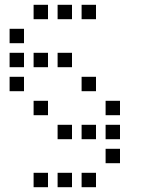

<svg xmlns="http://www.w3.org/2000/svg" viewBox="-20 -700 640 800"><path d="M121 -680Q120 -680 120 -680Q120 -680 120 -679V-621Q120 -620 120 -620Q120 -620 121 -620H179Q180 -620 180 -620Q180 -620 180 -621V-679Q180 -680 180 -680Q180 -680 179 -680ZM221 -680Q220 -680 220 -680Q220 -680 220 -679V-621Q220 -620 220 -620Q220 -620 221 -620H279Q280 -620 280 -620Q280 -620 280 -621V-679Q280 -680 280 -680Q280 -680 279 -680ZM321 -680Q320 -680 320 -680Q320 -680 320 -679V-621Q320 -620 320 -620Q320 -620 321 -620H379Q380 -620 380 -620Q380 -620 380 -621V-679Q380 -680 380 -680Q380 -680 379 -680ZM21 -580Q20 -580 20 -580Q20 -580 20 -579V-521Q20 -520 20 -520Q20 -520 21 -520H79Q80 -520 80 -520Q80 -520 80 -521V-579Q80 -580 80 -580Q80 -580 79 -580ZM21 -480Q20 -480 20 -480Q20 -480 20 -479V-421Q20 -420 20 -420Q20 -420 21 -420H79Q80 -420 80 -420Q80 -420 80 -421V-479Q80 -480 80 -480Q80 -480 79 -480ZM121 -480Q120 -480 120 -480Q120 -480 120 -479V-421Q120 -420 120 -420Q120 -420 121 -420H179Q180 -420 180 -420Q180 -420 180 -421V-479Q180 -480 180 -480Q180 -480 179 -480ZM221 -480Q220 -480 220 -480Q220 -480 220 -479V-421Q220 -420 220 -420Q220 -420 221 -420H279Q280 -420 280 -420Q280 -420 280 -421V-479Q280 -480 280 -480Q280 -480 279 -480ZM21 -380Q20 -380 20 -380Q20 -380 20 -379V-321Q20 -320 20 -320Q20 -320 21 -320H79Q80 -320 80 -320Q80 -320 80 -321V-379Q80 -380 80 -380Q80 -380 79 -380ZM321 -380Q320 -380 320 -380Q320 -380 320 -379V-321Q320 -320 320 -320Q320 -320 321 -320H379Q380 -320 380 -320Q380 -320 380 -321V-379Q380 -380 380 -380Q380 -380 379 -380ZM121 -280Q120 -280 120 -280Q120 -280 120 -279V-221Q120 -220 120 -220Q120 -220 121 -220H179Q180 -220 180 -220Q180 -220 180 -221V-279Q180 -280 180 -280Q180 -280 179 -280ZM421 -280Q420 -280 420 -280Q420 -280 420 -279V-221Q420 -220 420 -220Q420 -220 421 -220H479Q480 -220 480 -220Q480 -220 480 -221V-279Q480 -280 480 -280Q480 -280 479 -280ZM221 -180Q220 -180 220 -180Q220 -180 220 -179V-121Q220 -120 220 -120Q220 -120 221 -120H279Q280 -120 280 -120Q280 -120 280 -121V-179Q280 -180 280 -180Q280 -180 279 -180ZM321 -180Q320 -180 320 -180Q320 -180 320 -179V-121Q320 -120 320 -120Q320 -120 321 -120H379Q380 -120 380 -120Q380 -120 380 -121V-179Q380 -180 380 -180Q380 -180 379 -180ZM421 -180Q420 -180 420 -180Q420 -180 420 -179V-121Q420 -120 420 -120Q420 -120 421 -120H479Q480 -120 480 -120Q480 -120 480 -121V-179Q480 -180 480 -180Q480 -180 479 -180ZM421 -80Q420 -80 420 -80Q420 -80 420 -79V-21Q420 -20 420 -20Q420 -20 421 -20H479Q480 -20 480 -20Q480 -20 480 -21V-79Q480 -80 480 -80Q480 -80 479 -80ZM121 20Q120 20 120 20Q120 20 120 21V79Q120 80 120 80Q120 80 121 80H179Q180 80 180 80Q180 80 180 79V21Q180 20 180 20Q180 20 179 20ZM221 20Q220 20 220 20Q220 20 220 21V79Q220 80 220 80Q220 80 221 80H279Q280 80 280 80Q280 80 280 79V21Q280 20 280 20Q280 20 279 20ZM321 20Q320 20 320 20Q320 20 320 21V79Q320 80 320 80Q320 80 321 80H379Q380 80 380 80Q380 80 380 79V21Q380 20 380 20Q380 20 379 20Z"/></svg>

Font: Doto Black Medium
Style: Regular
Weight: 500
Monospace: yes
Version: Version 1.000